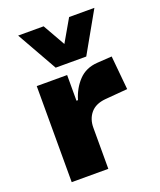

<svg xmlns="http://www.w3.org/2000/svg" viewBox="-143 -867 797 956"><g transform="rotate(-20 255.5 -388.5)"><path d="M70 0V-509H231V-373H239Q256 -431 294 -471Q332 -511 393 -515L471 -520L488 -341L368 -331Q316 -326 290 -295Q264 -264 264 -218V0ZM190 -563 69 -777H204L271 -659L339 -777H473L352 -563Z"/></g></svg>

Font: Nunito Sans 6pt Black
Style: Regular
Weight: 900
Version: Version 3.101;gftools[0.9.27]